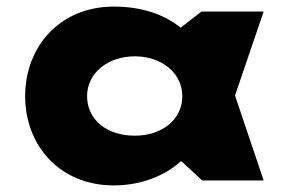

<svg xmlns="http://www.w3.org/2000/svg" viewBox="-20 -548 877 583"><path d="M56.4 -256C56.4 -106 161.4 15 325.5 15C410.2 15 482.8 -16 528.7 -58H531.2L594.1 0H780.6L693.6 -258L780.6 -513H591.7L528.7 -464C477.9 -505 408.9 -528 325.5 -528C161.4 -528 56.4 -406 56.4 -256ZM244.4 -256C244.4 -327 308.5 -377 389.6 -377C469.4 -377 533.6 -327 533.6 -256C533.6 -186 473.1 -136 389.6 -136C302.5 -136 244.4 -186 244.4 -256Z"/></svg>

Font: Hussar
Style: BdSuprExt
Weight: 700
Foundry: Cannot Into Space Fonts
Version: Version 2.00